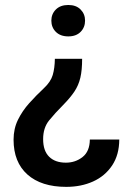

<svg xmlns="http://www.w3.org/2000/svg" viewBox="-20 -558 527 767"><path d="M319.8 -475.6Q319.8 -448.7 302 -430.7Q284.2 -412.6 252.9 -412.6Q221.2 -412.6 203.1 -430.7Q185.1 -448.7 185.1 -475.6Q185.1 -502 203.1 -520Q221.2 -538.1 252.9 -538.1Q284.2 -538.1 302 -520Q319.8 -502 319.8 -475.6ZM199.2 -323.2H308.1Q308.1 -277.8 301 -247.6Q293.9 -217.3 277.3 -192.4Q260.7 -167.5 231.9 -138.2Q199.7 -106 176 -76.7Q152.3 -47.4 152.3 -2Q152.3 44.4 176.3 68.1Q200.2 91.8 243.2 91.8Q281.2 91.8 309.8 69.3Q338.4 46.9 338.9 -0.5H456.5Q456.1 61 427.7 103.3Q399.4 145.5 351.8 167Q304.2 188.5 244.6 188.5Q145 188.5 89.6 139.2Q34.2 89.8 34.2 0Q34.2 -43.9 51.8 -79.6Q69.3 -115.2 96.9 -146Q124.5 -176.8 155.3 -205.6Q182.6 -231 190.7 -258.5Q198.7 -286.1 199.2 -323.2Z"/></svg>

Font: Vazirmatn RD FD Medium
Style: Regular
Weight: 500
Designer: Saber Rastikerdar
Foundry: Saber Rastikerdar
Version: Version 33.003